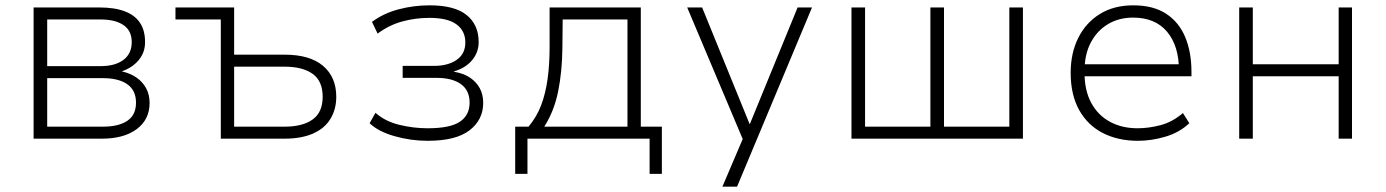

<svg xmlns="http://www.w3.org/2000/svg" viewBox="-20 -520 5196 720"><path d="M106 0V-492H353Q410 -492 448 -477.5Q486 -463 505 -434.5Q524 -406 524 -362Q524 -323 500 -294.5Q476 -266 438 -253V-252Q469 -245 492 -229Q515 -213 528 -189Q541 -165 541 -134Q541 -72 493 -36Q445 0 362 0ZM157 -45H365Q425 -45 457.5 -67Q490 -89 490 -135Q490 -181 457.5 -204Q425 -227 365 -227H157ZM157 -272H357Q412 -272 443 -295.5Q474 -319 474 -362Q474 -405 443 -426Q412 -447 357 -447H157Z M808 0V-447H638V-492H858V-315H1047Q1142 -315 1191.5 -273Q1241 -231 1241 -157Q1241 -110 1219 -74Q1197 -38 1153.5 -19Q1110 0 1047 0ZM858 -45H1047Q1115 -45 1152.5 -72Q1190 -99 1190 -157Q1190 -216 1152.5 -243Q1115 -270 1047 -270H858Z M1584 8Q1520 8 1459 -9.5Q1398 -27 1366 -58L1388 -97Q1424 -65 1477 -52Q1530 -39 1584 -39Q1668 -39 1704.5 -63.5Q1741 -88 1741 -135Q1741 -181 1708.5 -204.5Q1676 -228 1617 -228H1490V-273H1608Q1660 -273 1692.5 -295.5Q1725 -318 1725 -361Q1725 -404 1692 -428.5Q1659 -453 1590 -453Q1538 -453 1488.5 -439.5Q1439 -426 1396 -394L1375 -438Q1418 -470 1474.5 -485Q1531 -500 1591 -500Q1685 -500 1730 -463.5Q1775 -427 1775 -362Q1775 -324 1750.5 -294.5Q1726 -265 1682 -252V-251Q1719 -245 1743 -228.5Q1767 -212 1779.5 -188.5Q1792 -165 1792 -134Q1792 -71 1741 -31.5Q1690 8 1584 8Z M1912 132V-45H1962Q1993 -82 2009.5 -126Q2026 -170 2033.5 -224Q2041 -278 2041 -343V-492H2383V-45H2462V132H2416V0H1958V132ZM2021 -45H2333V-447H2090L2089 -341Q2088 -251 2073 -177Q2058 -103 2021 -45Z M2689 180 2773 -17V20L2557 -492H2613L2791 -55H2792L2971 -492H3025L2744 180Z M3173 0V-492H3224V-45H3469V-492H3520V-45H3765V-492H3816V0Z M4248 8Q4172 8 4115 -21.5Q4058 -51 4026.5 -108Q3995 -165 3995 -247Q3995 -321 4023.5 -378Q4052 -435 4104.5 -467.5Q4157 -500 4230 -500Q4305 -500 4353 -468.5Q4401 -437 4424.5 -381Q4448 -325 4448 -250V-234H4028V-279H4425L4401 -257Q4401 -348 4356.5 -401Q4312 -454 4229 -454Q4176 -454 4135 -429.5Q4094 -405 4070.5 -360.5Q4047 -316 4047 -254V-247Q4047 -181 4072 -134.5Q4097 -88 4142 -63.5Q4187 -39 4246 -39Q4287 -39 4331.5 -50.5Q4376 -62 4416 -96L4440 -58Q4403 -23 4350.5 -7.5Q4298 8 4248 8Z M4627 0V-492H4678V-279H5000V-492H5050V0H5000V-234H4678V0Z"/></svg>

Font: Nunito Sans 7pt ExtraLight
Style: Regular
Weight: 250
Designer: Vernon Adams
Foundry: Vernon Adams
Version: Version 3.101;gftools[0.9.27]